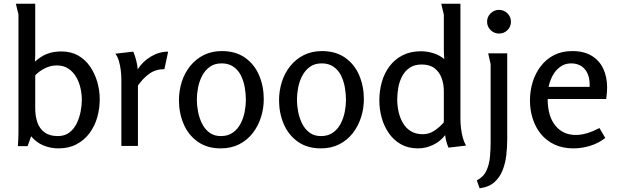

<svg xmlns="http://www.w3.org/2000/svg" viewBox="-20 -783 3316 1030"><path d="M309 -507Q361 -507 399.5 -485Q438 -463 463.5 -425.5Q489 -388 502 -343Q515 -298 515 -251Q515 -200 501.5 -153Q488 -106 460 -68.5Q432 -31 390.5 -9Q349 13 293 13Q251 13 212.5 -3Q174 -19 147 -52L128 1H76Q77 -16 78 -33.5Q79 -51 79 -67V-706L65 -763H169V-493Q169 -480 168.5 -470.5Q168 -461 167 -452Q199 -481 232.5 -494Q266 -507 309 -507ZM284 -432Q252 -432 221.5 -417Q191 -402 169 -379V-200Q169 -160 180.5 -126.5Q192 -93 219 -73Q246 -53 290 -53Q327 -53 352 -72Q377 -91 391.5 -121Q406 -151 412.5 -184.5Q419 -218 419 -247Q419 -279 411.5 -311.5Q404 -344 388 -371Q372 -398 346.5 -415Q321 -432 284 -432Z M695 -506Q714 -461 719 -411Q744 -452 788.5 -479Q833 -506 882 -506L862 -412Q815 -412 781 -387.5Q747 -363 720 -324V0H631V-361Q631 -380 628 -405.5Q625 -431 618 -455Q611 -479 599 -495Z M1164 13Q1091 13 1040.5 -23Q990 -59 965 -118Q940 -177 940 -245Q940 -296 955 -343.5Q970 -391 1000 -428.5Q1030 -466 1073 -487.5Q1116 -509 1170 -509Q1244 -509 1294.5 -473.5Q1345 -438 1370 -379Q1395 -320 1395 -251Q1395 -200 1379.5 -152.5Q1364 -105 1335 -68Q1306 -31 1263 -9Q1220 13 1164 13ZM1165 -53Q1203 -53 1229 -71.5Q1255 -90 1270.5 -119.5Q1286 -149 1292.5 -183Q1299 -217 1299 -248Q1299 -280 1293 -314Q1287 -348 1273 -377Q1259 -406 1233 -424.5Q1207 -443 1169 -443Q1131 -443 1105.5 -424.5Q1080 -406 1064.5 -376.5Q1049 -347 1042.5 -313Q1036 -279 1036 -248Q1036 -218 1042.5 -184Q1049 -150 1063.5 -120.5Q1078 -91 1103 -72Q1128 -53 1165 -53Z M1701 13Q1628 13 1577.5 -23Q1527 -59 1502 -118Q1477 -177 1477 -245Q1477 -296 1492 -343.5Q1507 -391 1537 -428.5Q1567 -466 1610 -487.5Q1653 -509 1707 -509Q1781 -509 1831.5 -473.5Q1882 -438 1907 -379Q1932 -320 1932 -251Q1932 -200 1916.5 -152.5Q1901 -105 1872 -68Q1843 -31 1800 -9Q1757 13 1701 13ZM1702 -53Q1740 -53 1766 -71.5Q1792 -90 1807.5 -119.5Q1823 -149 1829.5 -183Q1836 -217 1836 -248Q1836 -280 1830 -314Q1824 -348 1810 -377Q1796 -406 1770 -424.5Q1744 -443 1706 -443Q1668 -443 1642.5 -424.5Q1617 -406 1601.5 -376.5Q1586 -347 1579.5 -313Q1573 -279 1573 -248Q1573 -218 1579.5 -184Q1586 -150 1600.5 -120.5Q1615 -91 1640 -72Q1665 -53 1702 -53Z M2239 -508Q2271 -508 2305 -497.5Q2339 -487 2363 -466Q2362 -481 2361.5 -494Q2361 -507 2361 -521V-705L2347 -763H2450V-143Q2450 -122 2453 -96Q2456 -70 2462.5 -45.5Q2469 -21 2480 -2L2386 9Q2379 -7 2374.5 -24Q2370 -41 2368 -58Q2342 -24 2303 -5.5Q2264 13 2222 13Q2170 13 2131 -9Q2092 -31 2066 -68.5Q2040 -106 2027.5 -151.5Q2015 -197 2015 -244Q2015 -296 2028.5 -343.5Q2042 -391 2070 -428Q2098 -465 2140 -486.5Q2182 -508 2239 -508ZM2242 -437Q2204 -437 2178.5 -420Q2153 -403 2138 -375Q2123 -347 2117 -314.5Q2111 -282 2111 -250Q2111 -217 2118 -184.5Q2125 -152 2141 -124Q2157 -96 2183.5 -79.5Q2210 -63 2249 -63Q2282 -63 2311 -82.5Q2340 -102 2361 -127V-294Q2361 -332 2349 -364.5Q2337 -397 2311 -417Q2285 -437 2242 -437Z M2721 -667Q2721 -640 2702.5 -621.5Q2684 -603 2657 -603Q2631 -603 2612 -621.5Q2593 -640 2593 -667Q2593 -693 2612 -711.5Q2631 -730 2657 -730Q2683 -730 2702 -711.5Q2721 -693 2721 -667ZM2701 -497V-33Q2701 7 2696 50Q2691 93 2676 131Q2661 169 2631.5 195Q2602 221 2553 227L2538 185Q2575 165 2590 131.5Q2605 98 2608.5 58Q2612 18 2612 -18V-439L2599 -497Z M3051 -509Q3113 -509 3154.5 -483.5Q3196 -458 3216.5 -414Q3237 -370 3237 -313Q3237 -298 3235.5 -283Q3234 -268 3232 -252H2918Q2918 -160 2959 -109.5Q3000 -59 3069 -59Q3098 -59 3129.5 -68.5Q3161 -78 3196 -96L3227 -43Q3192 -15 3146.5 -1Q3101 13 3057 13Q2998 13 2954 -8Q2910 -29 2881 -65Q2852 -101 2837.5 -147.5Q2823 -194 2823 -243Q2823 -294 2837 -341Q2851 -388 2880 -426.5Q2909 -465 2951.5 -487Q2994 -509 3051 -509ZM3044 -443Q3010 -443 2984.5 -424Q2959 -405 2944 -376Q2929 -347 2923 -317H3143Q3145 -357 3133.5 -385Q3122 -413 3099 -428Q3076 -443 3044 -443Z"/></svg>

Font: Rosario Medium
Style: Regular
Weight: 500
Version: Version 1.201